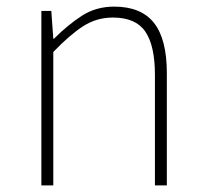

<svg xmlns="http://www.w3.org/2000/svg" viewBox="-20 -560 620 580"><path d="M135 -527H105V0H141V-403Q191 -455 231.5 -481Q272 -507 321 -507Q390 -507 419 -464.5Q448 -422 448 -334V0H484V-339Q484 -442 445 -491Q406 -540 325 -540Q270 -540 227.5 -512.5Q185 -485 143 -443H141Z"/></svg>

Font: Spoqa Han Sans Neo Thin
Style: Regular
Weight: 100
Designer: [Spoqa Han Sans Neo] Dong-huui Kim  Younghwa Kang  Yujin Lee  [Noto Sans] Ryoko NISHIZUKA  (kana & ideographs); Paul D. 
Foundry: Spoqa (http://www.spoqa-han-sans.com)
Version: Version 1.100;hotconv 1.0.109;makeotfexe 2.5.65596